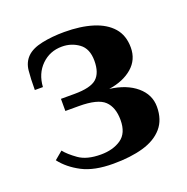

<svg xmlns="http://www.w3.org/2000/svg" viewBox="-96 -570 651 669"><g transform="rotate(-20 230.0 -235.0)"><path d="M215 10Q144 10 100 -13Q56 -36 30 -70L60 -95Q74 -77 103.5 -56Q133 -35 185 -35Q230 -35 260 -55.5Q290 -76 290 -125Q290 -172 265 -196Q240 -220 170 -220H120V-265H170Q230 -265 252.5 -285Q275 -305 275 -350Q275 -395 247.5 -415Q220 -435 185 -435Q140 -435 109 -404.5Q78 -374 75 -325H45Q45 -367 48 -396.5Q51 -426 70 -445Q89 -464 127 -472Q165 -480 210 -480Q270 -480 315 -466Q360 -452 385 -423.5Q410 -395 410 -350Q410 -305 377 -276.5Q344 -248 290 -240Q352 -232 388.5 -201Q425 -170 425 -125Q425 -77 399 -47Q373 -17 326 -3.5Q279 10 215 10Z"/></g></svg>

Font: El Messiri
Style: Regular
Weight: 400
Designer: Mohamed Gaber
Foundry: Kief Type Foundry
Version: Version 2.020